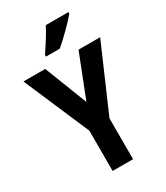

<svg xmlns="http://www.w3.org/2000/svg" viewBox="-226 -1121 970 1123"><g transform="rotate(-30 259.0 -560.0)"><path d="M431 -1017V-1027H278C255 -982 220 -928 187 -879V-867H280C328 -907 401 -980 431 -1017ZM259 -519 147 -807H0L190 -365V-93H328V-369L518 -807H372Z"/></g></svg>

Font: Noto Sans Kannada UI Condensed
Style: Bold
Weight: 700
Width: 3
Designer: Jelle Bosma - Monotype Design Team
Foundry: Monotype Imaging Inc.
Version: Version 2.005